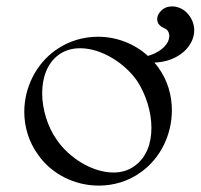

<svg xmlns="http://www.w3.org/2000/svg" viewBox="-20 -574 628 601"><path d="M588 -479C588 -499 580 -519 564 -535C553 -546 536 -554 519 -554C506 -554 494 -550 484 -540C476 -532 472 -523 472 -514C472 -508 474 -501 479 -496C488 -486 496 -487 503 -480C507 -476 510 -469 510 -461L509 -454C504 -427 472 -407 443 -399C400 -438 344 -459 287 -459C241 -459 195 -446 154 -417C92 -373 56 -299 56 -224C56 -177 70 -130 99 -90C142 -28 215 7 289 7C335 7 381 -6 421 -35C483 -79 518 -153 518 -229C518 -275 505 -322 476 -362C472 -368 468 -373 463 -378C541 -381 588 -431 588 -479ZM402 -55C382 -40 359 -34 335 -34C269 -34 196 -80 158 -136C130 -175 112 -231 112 -282C112 -330 127 -375 163 -402C183 -417 207 -423 231 -423C297 -423 370 -377 409 -321C436 -280 454 -225 454 -174C454 -126 439 -82 402 -55Z"/></svg>

Font: Cantique Normal
Style: Regular
Weight: 400
Designer: Sébastien Hayez
Foundry: Sébastien Hayez & Ariel Martín Pérez
Version: Version 1.000;hotconv 1.0.109;makeotfexe 2.5.65596